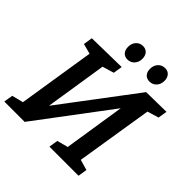

<svg xmlns="http://www.w3.org/2000/svg" viewBox="-229 -1077 1255 1255"><g transform="rotate(45 398.5 -449.0)"><path d="M797 -702 787 -639 708 -615 623 -84 696 -63 686 0H417L427 -63L503 -83L569 -507L188 0H0L10 -63L89 -83L173 -615L102 -634L112 -697L383 -702L373 -639L293 -615L226 -187L612 -699ZM319 -825Q319 -857 337.5 -877.5Q356 -898 385 -898Q411 -898 426 -881Q441 -864 441 -836Q441 -804 422 -783.5Q403 -763 374 -763Q349 -763 334 -779.5Q319 -796 319 -825ZM522 -825Q522 -857 541 -877.5Q560 -898 589 -898Q615 -898 630 -881Q645 -864 645 -836Q645 -804 626 -783.5Q607 -763 578 -763Q552 -763 537 -779.5Q522 -796 522 -825Z"/></g></svg>

Font: Bitter Pro SemiBold
Style: Italic
Weight: 600
Italic angle: -9°
Designer: Sol Matas, and Bitter project Authors
Foundry: Sol Matas
Version: Version 1.010